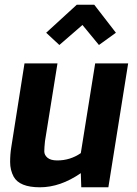

<svg xmlns="http://www.w3.org/2000/svg" viewBox="-20 -782 580 815"><path d="M323 -47Q236 13 149.5 13Q63 13 38 -32Q23 -60 23 -94Q23 -128 28 -158L84 -513H224L171 -183Q168 -155 168 -139.5Q168 -124 181.5 -112.5Q195 -101 223 -101Q278 -101 323 -132L384 -513H524L440 13H325ZM330 -676 232 -591 176 -643 306 -762H380L472 -643L400 -591Z"/></svg>

Font: Rambla
Style: Bold Italic
Weight: 700
Italic angle: -12°
Designer: Martin Sommaruga
Foundry: Martin Sommaruga
Version: Version 1.001